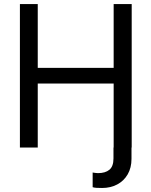

<svg xmlns="http://www.w3.org/2000/svg" viewBox="-20 -727 746 946"><path d="M540 0V-315.4H166V0H78.1V-707H166V-392.6H540V-707H628.9V0H627.9V55.7Q627.9 99.6 609.1 132.1Q590.3 164.6 557.4 181.9Q524.4 199.2 483.4 199.2Q466.3 199.2 455.3 198.5Q444.3 197.8 436.5 195.3V123Q442.4 124 449.5 125Q456.5 126 462.9 126Q499 126 519 109.4Q539.1 92.8 539.1 53.7V0Z"/></svg>

Font: Pretendard Std
Style: Regular
Weight: 400
Designer: Base glyphs from Inter by Rasmus Andersson; Hangeul glyphs from Noto Sans CJK(Source Han Sans) by Jang Soo-young and Kan
Foundry: Kil Hyung-jin
Version: Version 1.309